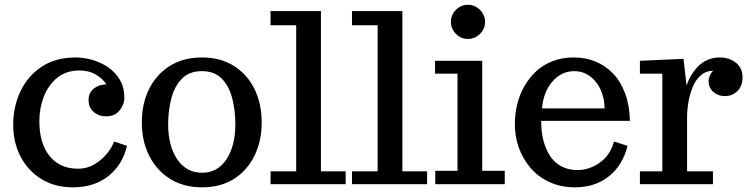

<svg xmlns="http://www.w3.org/2000/svg" viewBox="-20 -782 3178 815"><path d="M289.1 13.2Q213.4 13.2 156.5 -21.5Q99.6 -56.2 67.9 -116.2Q36.1 -176.3 36.1 -252Q36.1 -329.6 66.9 -394.5Q97.7 -459.5 157 -498.8Q216.3 -538.1 300.8 -538.1Q335.9 -538.1 372.3 -527.6Q408.7 -517.1 439.5 -496.1Q470.2 -475.1 489 -442.9Q507.8 -410.6 507.8 -367.2Q507.8 -337.9 487.5 -313Q467.3 -288.1 431.2 -288.1Q399.4 -288.1 377.7 -306.9Q356 -325.7 356 -356.9Q356 -388.7 378.4 -406.2Q400.9 -423.8 431.2 -423.8Q415 -449.7 385.5 -466.3Q356 -482.9 317.9 -482.9Q260.7 -482.9 222.9 -451.9Q185.1 -420.9 166 -371.8Q147 -322.8 147 -268.1Q147 -173.8 190.4 -119.9Q233.9 -65.9 311 -65.9Q351.1 -65.9 383.3 -85.9Q415.5 -106 436.5 -133.1Q457.5 -160.2 463.9 -181.2L519 -163.1Q500.5 -83 440.4 -34.9Q380.4 13.2 289.1 13.2Z M837.9 13.2Q759.8 13.2 702.4 -22.5Q645 -58.1 613.5 -120.4Q582 -182.6 582 -262.2Q582 -341.8 612.8 -404.1Q643.6 -466.3 700.9 -502.2Q758.3 -538.1 836.9 -538.1Q916 -538.1 972.9 -502.2Q1029.8 -466.3 1060.3 -404.1Q1090.8 -341.8 1090.8 -262.2Q1090.8 -183.6 1060.3 -121.1Q1029.8 -58.6 973.1 -22.7Q916.5 13.2 837.9 13.2ZM837.9 -48.8Q903.3 -48.8 941.2 -105.7Q979 -162.6 979 -255.9Q979 -313.5 965.8 -364.7Q952.6 -416 921.6 -448Q890.6 -480 836.9 -480Q782.2 -480 751 -446.8Q719.7 -413.6 706.8 -362.3Q693.8 -311 693.8 -255.9Q693.8 -162.1 732.4 -105.5Q771 -48.8 837.9 -48.8Z M1128.4 0V-54.7H1237.3V-674.8H1128.4V-734.9H1342.3V-54.7H1447.3V0Z M1474.1 0V-54.7H1583V-674.8H1474.1V-734.9H1688V-54.7H1793V0Z M1827.6 0V-57.1H1921.9V-469.2H1826.7V-523.9H2026.9V-57.1H2122.6V0ZM1966.3 -616.7Q1936.5 -616.7 1915.3 -638.2Q1894 -659.7 1894 -689Q1894 -719.2 1915.3 -740.5Q1936.5 -761.7 1966.3 -761.7Q1995.6 -761.7 2017.3 -740.2Q2039.1 -718.8 2039.1 -689Q2039.1 -659.7 2017.3 -638.2Q1995.6 -616.7 1966.3 -616.7Z M2420.4 13.2Q2360.8 13.2 2311.8 -9.5Q2262.7 -32.2 2231 -70.3Q2165.5 -149.4 2165.5 -255.4Q2165.5 -299.3 2175.8 -340.8Q2186 -382.3 2207 -418Q2228 -453.6 2257.3 -480.7Q2286.6 -507.8 2327.1 -522.9Q2366.7 -538.1 2414.6 -538.1Q2516.6 -538.1 2582.5 -469.7Q2614.7 -436 2633.8 -384.5Q2652.8 -333 2653.8 -269H2277.3V-265.1Q2277.3 -180.2 2313.5 -122.1Q2331.5 -93.3 2361.6 -76.7Q2391.6 -60.1 2430.7 -60.1Q2481.4 -60.1 2526.1 -91.8Q2570.8 -123.5 2586.4 -181.2L2643.6 -163.1Q2624.5 -82.5 2565.9 -34.7Q2507.3 13.2 2420.4 13.2ZM2280.8 -321.8H2546.4Q2544.4 -392.6 2507.6 -436.3Q2470.7 -480 2417.5 -480Q2363.8 -480 2325.2 -436.3Q2286.6 -392.6 2280.8 -321.8Z M2696.3 0V-54.7H2791.5V-469.2H2696.3V-523.9L2881.3 -532.2L2894.5 -418Q2906.7 -459.5 2939 -496.1Q2956.1 -515.1 2981 -526.6Q3005.9 -538.1 3035.2 -538.1Q3074.7 -538.1 3103.3 -516.1Q3131.8 -494.1 3131.8 -454.1Q3131.8 -416 3109.6 -395Q3087.4 -374 3057.1 -374Q3028.8 -374 3008.3 -391.6Q2987.8 -409.2 2987.8 -439Q2987.8 -449.2 2992.7 -460Q2997.6 -470.7 3002.4 -476.6L3007.8 -481.9Q2978.5 -481.9 2956.3 -463.6Q2934.1 -445.3 2921.4 -415Q2896.5 -354.5 2896.5 -280.8V-54.7H3006.3V0Z"/></svg>

Font: Trocchi
Style: Regular
Weight: 400
Designer: Vernon Adams
Foundry: Vernon Adams
Version: Version 1.101; ttfautohint (v1.8.4.7-5d5b);gftools[0.9.27]